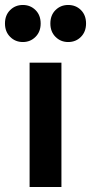

<svg xmlns="http://www.w3.org/2000/svg" viewBox="-45 -752 366 772"><path d="M74 0V-500H202V0ZM47 -583Q16.5 -583 -4.2 -603.8Q-25 -624.5 -25 -657.5Q-25 -691 -4.2 -711.5Q16.5 -732 47 -732Q77 -732 97.8 -711.5Q118.5 -691 118.5 -657.5Q118.5 -624.5 97.8 -603.8Q77 -583 47 -583ZM229 -583Q199 -583 178.2 -603.8Q157.5 -624.5 157.5 -657.5Q157.5 -691 178.2 -711.5Q199 -732 229 -732Q260 -732 280.5 -711.5Q301 -691 301 -657.5Q301 -624.5 280.5 -603.8Q260 -583 229 -583Z"/></svg>

Font: Geologica Roman Medium
Style: Regular
Weight: 500
Designer: Sindre Bremnes, Frode Helland
Foundry: Monokrom Skriftforlag AS
Version: Version 1.010;gftools[0.9.28]